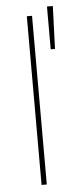

<svg xmlns="http://www.w3.org/2000/svg" viewBox="-54 -793 363 825"><g transform="rotate(-5 127.0 -381.0)"><path d="M113.8 -727.5V0H91.3V-727.5ZM181.2 -577.1V-761.7H206.5L199.7 -577.1Z"/></g></svg>

Font: Inter 17pt Thin
Style: Regular
Weight: 250
Version: Version 4.001;git-66647c0bb